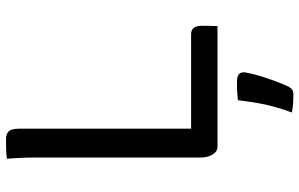

<svg xmlns="http://www.w3.org/2000/svg" viewBox="-199 -546 998 640"><g transform="rotate(-90 300.0 -226.0)"><path d="M132 0Q123 0 116 -4.5Q109 -9 104.5 -17Q100 -25 97.5 -34.5Q95 -44 95 -54Q95 -125 95 -197.5Q95 -270 95 -341.5Q95 -413 95 -479Q95 -545 95 -603Q95 -622 94.5 -638.5Q94 -655 93 -670.5Q92 -686 91 -702Q106 -704 122 -704.5Q138 -705 155 -705Q169 -705 177 -700Q185 -695 188 -685.5Q191 -676 191 -663Q191 -593 191 -521Q191 -449 191 -377Q191 -305 191 -232Q191 -159 191 -88H507Q514 -88 519 -85.5Q524 -83 527.5 -78.5Q531 -74 532.5 -67.5Q534 -61 534 -52Q534 -43 534 -34Q534 -25 533.5 -17Q533 -9 533 0ZM286 68Q298 67 308 66Q318 65 328 65Q338 65 349 65Q364 65 372 71Q380 77 379 91Q374 118 366.5 142.5Q359 167 350.5 190Q342 213 331 237Q326 246 320 249.5Q314 253 305 253Q291 253 276 252Q261 251 245 248Q256 218 264 189.5Q272 161 277 131Q282 101 286 68Z"/></g></svg>

Font: Rec Mono Semicasual
Style: Regular
Weight: 400
Version: Version 1.085; ttfautohint (v1.8.4.7-5d5b)